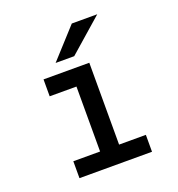

<svg xmlns="http://www.w3.org/2000/svg" viewBox="-132 -841 880 950"><g transform="rotate(-20 308.0 -366.0)"><path d="M507 -89V0H125V-89H266V-431H125V-520H366V-89ZM351 -732H485L307 -576H209Z"/></g></svg>

Font: Overpass Mono Light
Style: Bold
Weight: 600
Monospace: yes
Designer: Delve Withrington, Dave Bailey
Foundry: Delve Fonts
Version: Version 1.000;DELV;Overpass